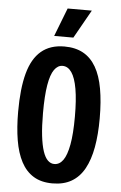

<svg xmlns="http://www.w3.org/2000/svg" viewBox="-59 -903 604 957"><g transform="rotate(5 243.0 -424.5)"><path d="M240 13Q184 13 145.5 -10.5Q107 -34 83.5 -78.5Q60 -123 49.5 -186Q39 -249 39 -328Q39 -444 59.5 -520Q80 -596 125 -634Q170 -672 241 -672Q296 -672 335 -650.5Q374 -629 399 -586Q424 -543 435.5 -478.5Q447 -414 447 -330Q447 -249 435.5 -185.5Q424 -122 399.5 -77.5Q375 -33 335.5 -10Q296 13 240 13ZM241 -84Q267 -84 285 -109Q303 -134 313 -188Q323 -242 323 -328Q323 -412 313.5 -466.5Q304 -521 285.5 -548Q267 -575 240 -575Q216 -575 198.5 -550.5Q181 -526 172 -472.5Q163 -419 163 -333Q163 -266 168.5 -219Q174 -172 184 -142Q194 -112 208.5 -98Q223 -84 241 -84ZM281 -720H185L240 -862H361Z"/></g></svg>

Font: Bricolage Grotesque 36pt Condensed SemiBold
Style: Regular
Weight: 600
Width: 3
Designer: Mathieu Triay
Foundry: Atelier Triay
Version: Version 1.001;gftools[0.9.33.dev8+g029e19f]